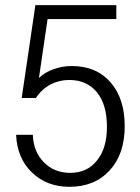

<svg xmlns="http://www.w3.org/2000/svg" viewBox="-20 -718 540 739"><path d="M42 -199.2Q45.9 -108.4 103.5 -53.7Q160.2 1 247.1 1Q344.7 1 402.3 -62.5Q460 -125 460 -232.4Q460 -338.9 405.3 -401.4Q350.6 -463.9 256.8 -463.9Q220.7 -463.9 187.5 -452.1Q153.3 -440.4 129.9 -418L163.1 -644.5H427.7V-698.2H116.2L63.5 -340.8H118.2Q139.6 -374 173.8 -392.6Q208 -410.2 246.1 -410.2Q314.5 -410.2 353.5 -362.3Q391.6 -315.4 391.6 -229.5Q391.6 -147.5 353.5 -100.6Q316.4 -52.7 250 -52.7Q189.5 -52.7 149.4 -92.8Q108.4 -133.8 106.4 -199.2Z"/></svg>

Font: DotumChe
Style: Regular
Weight: 400
Monospace: yes
Version: Version 2.21